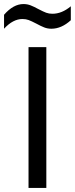

<svg xmlns="http://www.w3.org/2000/svg" viewBox="-25 -929 370 949"><path d="M116 -696H204V0H116ZM155 -812Q130 -825 116.5 -830Q103 -835 86 -835Q39 -835 -5 -787V-856Q41 -909 91 -909Q110 -909 126.5 -902.5Q143 -896 165 -884Q190 -871 203.5 -866Q217 -861 234 -861Q281 -861 325 -898V-829Q279 -787 229 -787Q210 -787 193.5 -793.5Q177 -800 155 -812Z"/></svg>

Font: AmikoRegular
Style: Regular
Weight: 400
Designer: Pablo Impallari, Rodrigo Fuenzalida, Andres Torresi
Foundry: Impallari Type
Version: Version 1.000; ttfautohint (v1.3)